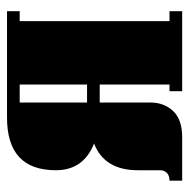

<svg xmlns="http://www.w3.org/2000/svg" viewBox="-16 -523 539 547"><g transform="rotate(-90 253.5 -249.5)"><path d="M286.1 -271V-462.9H234.9V-271ZM12.2 0V-36.1Q27.3 -36.1 34.7 -43.9Q42 -51.8 42 -63V-126Q42 -221.7 118.2 -251Q42 -281.2 42 -359.9Q42 -499 191.9 -499H495.1V-462.9H466.8V-36.1H495.1V0H267.1V-36.1H286.1V-234.9H234.9V-89.8Q234.9 -52.2 210.9 -26.1Q187 0 136.2 0Z"/></g></svg>

Font: Lletraferida
Style: Heavy
Weight: 900
Designer: Josep Patau Bellart
Foundry: Josep Patau Bellart
Version: Version 1.000